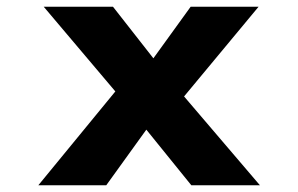

<svg xmlns="http://www.w3.org/2000/svg" viewBox="-20 -551 887 571"><path d="M549 0 388 -199 351 -246 110 -531H316L457 -351L496 -301L753 0ZM94 0 341 -301 443 -204 296 0ZM499 -230 401 -329 547 -531H749Z"/></svg>

Font: Lexend Giga
Style: Bold
Weight: 700
Version: Version 1.007